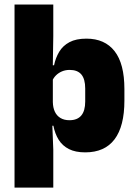

<svg xmlns="http://www.w3.org/2000/svg" viewBox="-20 -680 616 872"><path d="M367 12Q322.5 12 293 -3Q263.5 -18 246.5 -45.2Q229.5 -72.5 222.5 -109H180L220 -216.5Q220.5 -191 229.2 -172.5Q238 -154 254.8 -144Q271.5 -134 295.5 -134Q331 -134 349 -155.2Q367 -176.5 367 -219V-278Q367 -321 349.5 -341.8Q332 -362.5 296.5 -362.5Q277.5 -362.5 261.5 -355.8Q245.5 -349 234 -337.5Q222.5 -326 217 -311.5L180 -383.5H225.5Q232.5 -417.5 249 -445Q265.5 -472.5 295.5 -488.5Q325.5 -504.5 372.5 -504.5Q456 -504.5 500.5 -447.5Q545 -390.5 545 -275.5V-223Q545 -106.5 500.2 -47.2Q455.5 12 367 12ZM222 172H46V-659.5H222V-516L219.5 -361.5L220 -340V-158L217 -128.5L222 0Z"/></svg>

Font: Anek Kannada Medium ExtraBold
Style: Regular
Weight: 800
Version: Version 1.003